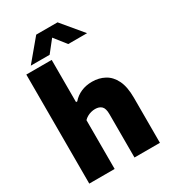

<svg xmlns="http://www.w3.org/2000/svg" viewBox="-235 -1115 1097 1232"><g transform="rotate(-30 313.5 -499.0)"><path d="M53.5 0V-808H241.5V-495.5H250.5Q276.5 -525.5 313 -541.5Q349.5 -557.5 395.5 -557.5Q446 -557.5 487.2 -535.2Q528.5 -513 552.8 -464Q577 -415 577 -334.5V0H388.5V-321Q388.5 -364 371.5 -380Q354.5 -396 324.5 -396Q309.5 -396 294.2 -392Q279 -388 265.2 -380.2Q251.5 -372.5 241.5 -361.5V0ZM107 -843 236.5 -998H394.5L524 -843H384.5L301.5 -948H329.5L246.5 -843Z"/></g></svg>

Font: Encode Sans Condensed Thin ExtraBold
Style: Regular
Weight: 800
Version: Version 3.002